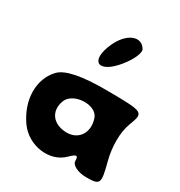

<svg xmlns="http://www.w3.org/2000/svg" viewBox="-193 -1022 1041 1108"><g transform="rotate(30 328.0 -468.5)"><path d="M88 -483C7 -400 8 -259 91 -142C162 -42 312 -21 391 -100C429 -138 441 -138 441 -100C441 -73 487 -50 541 -50C635 -50 639 -59 604 -192C581 -280 582 -374 606 -438C645 -541 644 -542 398 -544C231 -545 129 -525 88 -483ZM412 -371C441 -288 397 -217 316 -217C224 -217 175 -282 206 -362C235 -437 387 -444 412 -371ZM284 -783C220 -641 299 -602 398 -725C442 -779 466 -835 454 -854C414 -919 329 -883 284 -783Z"/></g></svg>

Font: Hussar Skorodowane
Style: Bold
Weight: 700
Foundry: Cannot Into Space Fonts
Version: Version 0.892